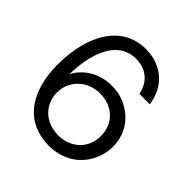

<svg xmlns="http://www.w3.org/2000/svg" viewBox="-192 -857 1014 1014"><g transform="rotate(45 315.0 -350.0)"><path d="M326 12C426 12 500 -38 539 -110C558 -146 568 -184 568 -223C568 -314 520 -383 450 -420C415 -439 377 -448 337 -448C238 -448 166 -395 134 -332C139 -543 219 -639 324 -639C401 -639 454 -596 469 -520H547C532 -630 453 -712 325 -712C156 -712 54 -557 54 -322C54 -149 129 12 326 12ZM320 -62C222 -62 156 -130 156 -218C156 -305 226 -375 320 -375C413 -375 483 -314 483 -219C483 -126 415 -62 320 -62Z"/></g></svg>

Font: Rootstock Sans Body
Style: Regular
Weight: 400
Designer: Colophon Foundry, Jonny Pinhorn
Foundry: Colophon Foundry
Version: Version 1.200;FEAKit 1.0